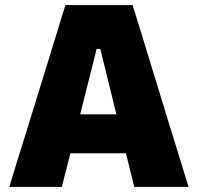

<svg xmlns="http://www.w3.org/2000/svg" viewBox="-20 -733 774 753"><path d="M16.5 0Q34 -57 53.5 -121Q73 -184.5 91 -241L166.5 -486Q187 -552.5 203.5 -606Q219.5 -659 236.5 -713H500Q517.5 -656.5 534 -603.5Q550 -550.5 570 -486L645 -241Q663.5 -181.5 682.8 -119.2Q702 -57 719.5 0H506.5Q498.5 -32 490.2 -65.5Q482 -99 474 -132H256Q247.5 -98.5 239 -65Q230.5 -31.5 222.5 0ZM359 -541 294.5 -284.5H436.5L373.5 -541Z"/></svg>

Font: Heraclito ExtraBold
Style: Regular
Weight: 800
Designer: Kostas Bartsokas (font) & Cristiano Sobral (main changes)
Foundry: Kostas Bartsokas (font) & Cristiano Sobral (main changes)
Version: Version 1.00;July 8, 2020;FontCreator 13.0.0.2655 64-bit